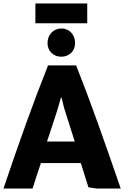

<svg xmlns="http://www.w3.org/2000/svg" viewBox="-29 -1077 745 1107"><path d="M667 10H529L481 3L453 -86C450 -97 440 -125 437 -137H207C191 -89 173 -38 159 10H-9C83 -262 162 -484 248 -700H410C496 -483 573 -263 667 10ZM402 -261C382 -325 362 -387 343 -447C333 -480 329 -509 324 -517C320 -511 319 -501 316 -492C296 -418 269 -346 242 -261ZM175 -943V-1057H474V-943ZM404 -829C404 -780 368 -750 324 -750C280 -750 245 -781 245 -829C245 -878 280 -913 326 -913C370 -913 404 -877 404 -829Z"/></svg>

Font: Repo ExtraBold
Style: Bold
Weight: 700
Designer: Stefan Peev
Foundry: Context Ltd
Version: Version 1.502